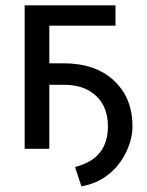

<svg xmlns="http://www.w3.org/2000/svg" viewBox="-20 -548 542 707"><path d="M405.3 -453.6H161.6V-314.9H214.4Q331.1 -314.9 399.4 -251.5Q467.8 -188 467.8 -83Q467.8 -35.2 443.8 13.7Q419.9 62.5 378.4 95.2Q336.9 127.9 279.8 138.2L256.3 66.9Q318.8 50.8 348.1 13.4Q377.4 -23.9 377.4 -83Q377.4 -153.8 334 -194.8Q290.5 -235.8 216.3 -235.8H161.6V0H70.8V-528.3H405.3Z"/></svg>

Font: Roboto
Style: Regular
Weight: 400
Designer: Google
Version: Version 2.001047; 2015